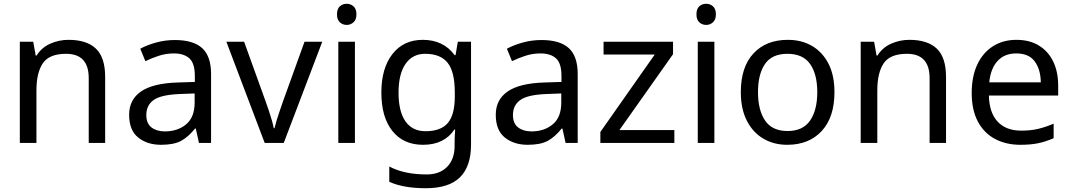

<svg xmlns="http://www.w3.org/2000/svg" viewBox="-20 -757 5676 1017"><path d="M343 -546Q439 -546 488 -499.5Q537 -453 537 -349V0H450V-343Q450 -472 330 -472Q241 -472 207 -422Q173 -372 173 -278V0H85V-536H156L169 -463H174Q200 -505 246 -525.5Q292 -546 343 -546Z M906 -545Q1004 -545 1051 -502Q1098 -459 1098 -365V0H1034L1017 -76H1013Q978 -32 939.5 -11Q901 10 833 10Q760 10 712 -28.5Q664 -67 664 -149Q664 -229 727 -272.5Q790 -316 921 -320L1012 -323V-355Q1012 -422 983 -448Q954 -474 901 -474Q859 -474 821 -461.5Q783 -449 750 -433L723 -499Q758 -518 806 -531.5Q854 -545 906 -545ZM932 -259Q832 -255 793.5 -227Q755 -199 755 -148Q755 -103 782.5 -82Q810 -61 853 -61Q921 -61 966 -98.5Q1011 -136 1011 -214V-262Z M1382 0 1179 -536H1273L1387 -220Q1395 -198 1404 -171Q1413 -144 1420 -119.5Q1427 -95 1430 -78H1434Q1438 -95 1445.5 -120Q1453 -145 1462.5 -172Q1472 -199 1479 -220L1593 -536H1687L1483 0Z M1817 -737Q1837 -737 1852.5 -723.5Q1868 -710 1868 -681Q1868 -653 1852.5 -639Q1837 -625 1817 -625Q1795 -625 1780 -639Q1765 -653 1765 -681Q1765 -710 1780 -723.5Q1795 -737 1817 -737ZM1860 -536V0H1772V-536Z M2220 -546Q2273 -546 2315.5 -526Q2358 -506 2388 -465H2393L2405 -536H2475V9Q2475 124 2416.5 182Q2358 240 2235 240Q2117 240 2042 206V125Q2121 167 2240 167Q2309 167 2348.5 126.5Q2388 86 2388 16V-5Q2388 -17 2389 -39.5Q2390 -62 2391 -71H2387Q2333 10 2221 10Q2117 10 2058.5 -63Q2000 -136 2000 -267Q2000 -395 2058.5 -470.5Q2117 -546 2220 -546ZM2232 -472Q2165 -472 2128 -418.5Q2091 -365 2091 -266Q2091 -167 2127.5 -114.5Q2164 -62 2234 -62Q2315 -62 2352 -105.5Q2389 -149 2389 -246V-267Q2389 -377 2351 -424.5Q2313 -472 2232 -472Z M2848 -545Q2946 -545 2993 -502Q3040 -459 3040 -365V0H2976L2959 -76H2955Q2920 -32 2881.5 -11Q2843 10 2775 10Q2702 10 2654 -28.5Q2606 -67 2606 -149Q2606 -229 2669 -272.5Q2732 -316 2863 -320L2954 -323V-355Q2954 -422 2925 -448Q2896 -474 2843 -474Q2801 -474 2763 -461.5Q2725 -449 2692 -433L2665 -499Q2700 -518 2748 -531.5Q2796 -545 2848 -545ZM2874 -259Q2774 -255 2735.5 -227Q2697 -199 2697 -148Q2697 -103 2724.5 -82Q2752 -61 2795 -61Q2863 -61 2908 -98.5Q2953 -136 2953 -214V-262Z M3552 0H3160V-58L3448 -468H3177V-536H3545V-470L3261 -68H3552Z M3721 -737Q3741 -737 3756.5 -723.5Q3772 -710 3772 -681Q3772 -653 3756.5 -639Q3741 -625 3721 -625Q3699 -625 3684 -639Q3669 -653 3669 -681Q3669 -710 3684 -723.5Q3699 -737 3721 -737ZM3764 -536V0H3676V-536Z M4400 -269Q4400 -136 4332.5 -63Q4265 10 4150 10Q4079 10 4023.5 -22.5Q3968 -55 3936 -117.5Q3904 -180 3904 -269Q3904 -402 3971 -474Q4038 -546 4153 -546Q4226 -546 4281.5 -513.5Q4337 -481 4368.5 -419.5Q4400 -358 4400 -269ZM3995 -269Q3995 -174 4032.5 -118.5Q4070 -63 4152 -63Q4233 -63 4271 -118.5Q4309 -174 4309 -269Q4309 -364 4271 -418Q4233 -472 4151 -472Q4069 -472 4032 -418Q3995 -364 3995 -269Z M4797 -546Q4893 -546 4942 -499.5Q4991 -453 4991 -349V0H4904V-343Q4904 -472 4784 -472Q4695 -472 4661 -422Q4627 -372 4627 -278V0H4539V-536H4610L4623 -463H4628Q4654 -505 4700 -525.5Q4746 -546 4797 -546Z M5364 -546Q5433 -546 5482.5 -516Q5532 -486 5558.5 -431.5Q5585 -377 5585 -304V-251H5218Q5220 -160 5264.5 -112.5Q5309 -65 5389 -65Q5440 -65 5479.5 -74.5Q5519 -84 5561 -102V-25Q5520 -7 5480 1.5Q5440 10 5385 10Q5309 10 5250.5 -21Q5192 -52 5159.5 -113.5Q5127 -175 5127 -264Q5127 -352 5156.5 -415Q5186 -478 5239.5 -512Q5293 -546 5364 -546ZM5363 -474Q5300 -474 5263.5 -433.5Q5227 -393 5220 -321H5493Q5492 -389 5461 -431.5Q5430 -474 5363 -474Z"/></svg>

Font: Go Noto Kurrent-Regular
Style: Regular
Weight: 400
Designer: Monotype Design Team
Foundry: Monotype Imaging Inc.
Version: Version 2.012; ttfautohint (v1.8.4.7-5d5b)